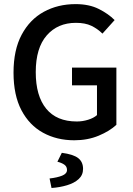

<svg xmlns="http://www.w3.org/2000/svg" viewBox="-20 -687 661 957"><path d="M350.1 12.2Q263.2 12.2 194.6 -25.4Q126 -63 86.7 -137.9Q47.4 -212.9 47.4 -324.7Q47.4 -438 87.9 -513.9Q128.4 -589.8 198.5 -628.2Q268.6 -666.5 356.9 -666.5Q424.3 -666.5 472.4 -642.3Q520.5 -618.2 551.3 -586.9L490.7 -519.5Q465.8 -543.9 435.1 -558.6Q404.3 -573.2 358.4 -573.2Q267.6 -573.2 212.9 -510.5Q158.2 -447.8 158.2 -327.6Q158.2 -209 210.2 -145.3Q262.2 -81.5 362.8 -81.5Q391.6 -81.5 419.2 -90.1Q446.8 -98.6 463.4 -113.3V-261.7H338.9V-350.1H560.1V-64.9Q526.9 -33.7 471.9 -10.7Q417 12.2 350.1 12.2ZM236.8 250 227.1 202.6Q265.6 198.2 289.8 188.5Q314 178.7 314 160.2Q314 143.1 300.8 133.8Q287.6 124.5 266.1 119.1L288.1 74.7Q344.7 82 369.4 100.8Q394 119.6 394 154.8Q394 185.5 372.1 205.6Q350.1 225.6 314.2 236.3Q278.3 247.1 236.8 250Z"/></svg>

Font: Varta Light
Style: Bold
Weight: 700
Version: Version 1.004